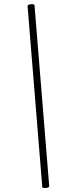

<svg xmlns="http://www.w3.org/2000/svg" viewBox="-20 -753 345 940"><path d="M187 163 115 -723Q114 -728 122 -730.5Q130 -733 139 -732.5Q148 -732 149 -727L221 159Q222 163 213.5 165.5Q205 168 196.5 167.5Q188 167 187 163Z"/></svg>

Font: Cormorant Infant Light
Style: Italic
Weight: 300
Italic angle: -10°
Designer: Christian Thalmann (Catharsis Fonts)
Foundry: Catharsis Fonts
Version: Version 4.001